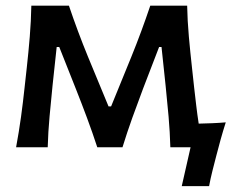

<svg xmlns="http://www.w3.org/2000/svg" viewBox="-20 -517 821 674"><path d="M36.5 0Q46.5 -54 53.8 -106.8Q61 -159.5 66.5 -211.5L74 -279.5Q80 -333.5 84.5 -388.2Q89 -443 90 -497H222Q252.5 -406.5 289 -317.5L361 -143.5H370L441 -317.5Q459.5 -363 476 -407.8Q492.5 -452.5 507.5 -497H637Q638 -444 643 -388.2Q648 -332.5 654 -279L661.5 -210Q665 -179 668.8 -147.2Q672.5 -115.5 677.5 -83Q701.5 -83.5 725.5 -84.5Q749.5 -85.5 772.5 -87.5Q762.5 -56 754.5 -27.2Q746.5 1.5 739.5 29Q732.5 55.5 725.8 82.5Q719 109.5 714 136.5H618L649 0H578Q576.5 -53.5 571.8 -107.8Q567 -162 561.5 -215L547 -352H538.5L482.5 -206.5Q463 -155 444.5 -103.5Q426 -52 410 0H321.5Q304.5 -52 285.5 -103Q266.5 -154 246.5 -204.5L188 -352H179L164.5 -217Q159 -162.5 154 -108.2Q149 -54 147.5 0Z"/></svg>

Font: Commissioner Flair Medium
Style: Regular
Weight: 500
Designer: Kostas Bartsokas
Foundry: Kostas Bartsokas
Version: Version 1.000; ttfautohint (v1.8.3)